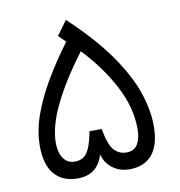

<svg xmlns="http://www.w3.org/2000/svg" viewBox="-75 -715 733 784"><g transform="rotate(-10 291.5 -323.0)"><path d="M291.5 -80.6Q268.1 0 185.1 0Q123 0 89.1 -39.6Q55.2 -79.1 55.2 -157.2Q55.2 -219.7 79.3 -286.9Q103.5 -354 144.5 -422.6Q185.5 -491.2 235.4 -558.1L206.5 -586.9L249.5 -646Q353.5 -548.3 414.6 -461.9Q475.6 -375.5 501.7 -299.8Q527.8 -224.1 527.8 -157.2Q527.8 -80.1 495.1 -40Q462.4 0 399.9 0Q361.8 0 332.3 -20.8Q302.7 -41.5 291.5 -80.6ZM121.6 -156.7Q121.6 -118.7 138.2 -94.2Q154.8 -69.8 184.6 -69.8Q205.6 -69.8 220.2 -78.6Q234.9 -87.4 245.8 -111.6Q256.8 -135.7 265.6 -181.6H315.9Q328.6 -112.8 349.4 -91.3Q370.1 -69.8 399.9 -69.8Q431.6 -69.8 446 -93.8Q460.4 -117.7 460.4 -156.7Q460.4 -246.6 412.4 -337.4Q364.3 -428.2 287.1 -509.3Q209 -405.3 165.3 -316.2Q121.6 -227.1 121.6 -156.7Z"/></g></svg>

Font: Vazirmatn FD Light
Style: Regular
Weight: 300
Designer: Saber Rastikerdar
Foundry: Saber Rastikerdar
Version: Version 33.003